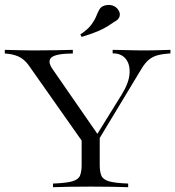

<svg xmlns="http://www.w3.org/2000/svg" viewBox="-39 -778 728 798"><path d="M181.2 0V-15.1Q236.3 -17.1 261.5 -24.4Q286.6 -31.7 293.5 -48.1Q300.3 -64.5 300.3 -92.3V-193.8L81.1 -505.4Q63 -531.2 39.1 -542.5Q15.1 -553.7 -19 -555.7V-570.8Q12.2 -570.3 42.5 -569.3Q72.8 -568.4 99.6 -568.4Q153.3 -568.4 195.1 -569.3Q236.8 -570.3 263.7 -570.8V-555.7Q194.3 -555.2 175.3 -539.6Q156.2 -523.9 180.2 -489.7L365.7 -221.7L467.3 -385.7Q497.1 -434.1 499.5 -472.7Q502 -511.2 483.2 -533.9Q464.4 -556.6 429.2 -556.2V-570.8Q449.2 -570.8 488.5 -569.6Q527.8 -568.4 570.8 -568.4Q591.8 -568.4 609.9 -569.1Q627.9 -569.8 669.4 -570.8V-556.2Q639.2 -554.2 617.9 -548.8Q596.7 -543.5 580.3 -530.3Q564 -517.1 547.9 -490.2L375.5 -204.6V-92.3Q375.5 -64.5 382.3 -48.1Q389.2 -31.7 414.3 -24.4Q439.5 -17.1 493.7 -15.1V0Q465.3 -1 423.6 -1.7Q381.8 -2.4 338.9 -2.4Q290 -2.4 248.8 -1.7Q207.5 -1 181.2 0ZM300.3 -624.5 294.9 -634.8Q325.7 -655.3 340.1 -674.8Q354.5 -694.3 361.1 -710.9Q367.7 -727.5 374.3 -739Q380.9 -750.5 395.5 -754.9Q413.6 -760.3 429.2 -754.9Q444.8 -749.5 453.1 -736.3Q461.9 -722.7 457.8 -709.2Q453.6 -695.8 436.5 -687.5Q421.9 -677.7 407 -668.2Q392.1 -658.7 367.7 -648.2Q343.3 -637.7 300.3 -624.5Z"/></svg>

Font: Bacasime Antique
Style: Regular
Weight: 400
Designer: The DocRepair Project, Claus Eggers Sørensen
Foundry: Google
Version: Version 2.000